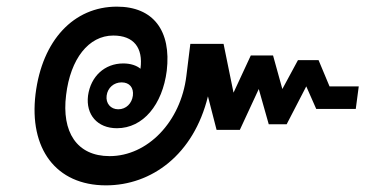

<svg xmlns="http://www.w3.org/2000/svg" viewBox="-20 -573 1116 578"><path d="M299 -15C436 -15 563 -107 606 -283L632 -182H702L759 -305L789 -199H843L902 -313L932 -245H1051L1060 -313H972L939 -392H877L830 -305L802 -406H735L683 -294L653 -441H553L541 -344C524 -206 424 -103 310 -103C211 -103 165 -176 179 -287C192 -396 247 -466 321 -466C383 -466 411 -429 403 -367V-366C391 -376 373 -382 351 -382C295 -382 253 -343 245 -285C238 -228 273 -187 332 -187C411 -187 469 -258 482 -360C496 -480 442 -553 332 -553C202 -553 107 -452 87 -290C67 -126 148 -15 299 -15ZM301 -285C304 -309 323 -325 346 -325C370 -325 383 -309 380 -285C377 -262 360 -244 336 -244C313 -244 298 -262 301 -285Z"/></svg>

Font: TPK Tissa Web SemiBold
Style: Italic
Weight: 600
Italic angle: -7°
Designer: Jacques Le Bailly, Suppakit Chalermlarp | Katatrad Co.,Ltd.
Foundry: Jacques Le Bailly, Cadson Demak Co.,Ltd.
Version: Version 5.000;Glyphs 3.1.2 (3151)